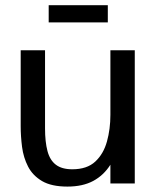

<svg xmlns="http://www.w3.org/2000/svg" viewBox="-20 -688 587 720"><path d="M232.9 11.7Q172.9 11.7 137.7 -9Q102.5 -29.8 85.2 -63.5Q67.9 -97.2 62.7 -137Q57.6 -176.8 57.6 -214.8V-499.5H148.9V-206.5Q148.9 -156.2 158 -121.8Q167 -87.4 189.5 -70.3Q211.9 -53.2 251 -53.2Q306.2 -53.2 337.2 -82Q368.2 -110.8 381.1 -157.5Q394 -204.1 394 -257.3V-499.5H485.4V0H394V-70.3Q369.1 -30.8 329.6 -9.5Q290 11.7 232.9 11.7ZM162.6 -604V-668.5H384.3V-604Z"/></svg>

Font: Pontano Sans Medium
Style: Regular
Weight: 500
Designer: Vernon Adams
Foundry: Vernon Adams
Version: Version 2.001